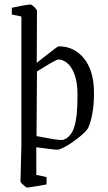

<svg xmlns="http://www.w3.org/2000/svg" viewBox="-20 -663 485 862"><path d="M244 -455Q314 -455 358 -399.5Q402 -344 402 -245Q402 -191 394 -150Q386 -109 375 -87Q365 -72 345.5 -55.5Q326 -39 304.5 -24Q283 -9 264.5 0Q246 9 238 9Q227 9 200 5.5Q173 2 143 -2V122L189 132V165Q187 165 174.5 167.5Q162 170 146.5 172.5Q131 175 118 177Q105 179 102 179Q99 179 92 173.5Q85 168 78.5 161.5Q72 155 72 152L76 -12V-589L33 -598V-628Q33 -628 44.5 -630.5Q56 -633 71.5 -636Q87 -639 100.5 -641Q114 -643 117 -643Q120 -643 127 -637.5Q134 -632 140 -625Q146 -618 146 -615L145 -381Q163 -395 184.5 -412Q206 -429 223 -442Q240 -455 244 -455ZM242 -396Q238 -396 221 -387Q204 -378 183 -365Q162 -352 146 -342L144 -52Q162 -49 187.5 -44Q213 -39 235 -36Q257 -33 266 -36Q299 -48 313.5 -93Q328 -138 328 -234Q328 -295 314 -330.5Q300 -366 280.5 -381Q261 -396 242 -396Z"/></svg>

Font: Grenze Gotisch Light
Style: Regular
Weight: 300
Designer: Renata Polastri
Foundry: Omnibus-Type
Version: Version 1.001